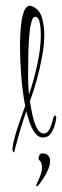

<svg xmlns="http://www.w3.org/2000/svg" viewBox="-20 -458 214 663"><path d="M27 68Q25 68 24 63Q23 58 23 57Q23 47 28 27Q33 7 40.5 -16.5Q48 -40 55.5 -60.5Q63 -81 67 -92Q57 -145 53 -199Q49 -253 49 -306Q49 -315 50 -336.5Q51 -358 54 -381.5Q57 -405 64 -421.5Q71 -438 83 -438Q89 -438 92 -436Q118 -424 125.5 -395Q133 -366 133 -340Q133 -305 125.5 -263.5Q118 -222 107 -182Q96 -142 83 -108Q85 -99 88 -81Q91 -63 96.5 -43.5Q102 -24 110.5 -10.5Q119 3 131 3Q142 3 148.5 -7.5Q155 -18 158.5 -31Q162 -44 164 -51Q165 -53 166.5 -56Q168 -59 171 -59Q174 -59 174 -55V-53Q174 -42 169 -25.5Q164 -9 154.5 4Q145 17 129 17Q112 17 100 0Q88 -17 81 -39Q74 -61 71 -74Q59 -40 49 -6Q39 28 30 63Q30 64 29.5 66Q29 68 27 68ZM80 -131Q96 -178 108.5 -234Q121 -290 121 -339Q121 -345 120 -360Q119 -375 115 -387.5Q111 -400 102 -400Q93 -400 89 -384Q85 -368 84 -362Q79 -322 78 -280Q77 -238 77 -198Q77 -166 80 -131ZM105 185Q104 182 109 172Q114 162 119.5 147.5Q125 133 125 120Q125 117 125 114Q125 111 123 108Q122 101 117.5 97Q113 93 113 89Q113 84 116 78.5Q119 73 124 72H129Q138 72 144 77Q150 82 152 88Q153 91 153 97Q153 100 152.5 103Q152 106 152 109Q149 122 143 134.5Q137 147 129 159Q126 163 119 173.5Q112 184 107 185Z"/></svg>

Font: Sassy Frass
Style: Regular
Weight: 400
Designer: Robert E. Leuschke
Foundry: Robert E. Leuschke
Version: Version 1.010; ttfautohint (v1.8.3)